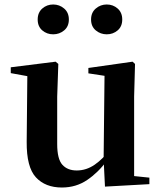

<svg xmlns="http://www.w3.org/2000/svg" viewBox="-20 -820 718 856"><path d="M256 16Q182 16 140 -29.5Q98 -75 99 -188L102 -498L132 -475L28 -494V-520L228 -545L240 -535L235 -389V-178Q235 -111 258 -85.5Q281 -60 322 -60Q365 -60 402.5 -86Q440 -112 470 -154L503 -103H456Q418 -51 368.5 -17.5Q319 16 256 16ZM448 12 442 -109V-112L446 -482L374 -493V-517L571 -545L582 -535L578 -389V-35L646 -28V1ZM217 -667Q189 -667 168.5 -684.5Q148 -702 148 -733Q148 -764 168.5 -782Q189 -800 217 -800Q245 -800 266 -782Q287 -764 287 -733Q287 -702 266 -684.5Q245 -667 217 -667ZM456 -667Q428 -667 407 -684.5Q386 -702 386 -733Q386 -764 407 -782Q428 -800 456 -800Q484 -800 504.5 -782Q525 -764 525 -733Q525 -702 504.5 -684.5Q484 -667 456 -667Z"/></svg>

Font: Noto Serif KR ExtraLight
Style: Bold
Weight: 700
Version: Version 2.002-H1;hotconv 1.1.0;makeotfexe 2.6.0